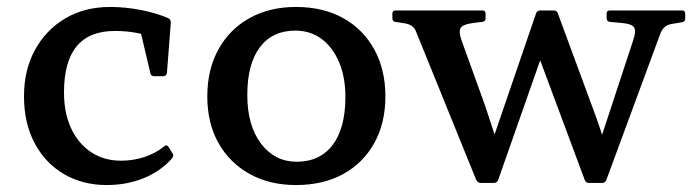

<svg xmlns="http://www.w3.org/2000/svg" viewBox="-20 -523 1990 552"><path d="M287 9Q217 9 163 -23Q109 -55 79 -112.5Q49 -170 49 -246Q49 -322 80.5 -379.5Q112 -437 167.5 -470Q223 -503 297 -503Q340 -503 384 -494.5Q428 -486 463 -471Q472 -467 471 -457L460 -314Q459 -304 449 -304H423Q413 -304 412 -314L382 -441L428 -414Q402 -423 372.5 -428.5Q343 -434 310 -434Q237 -434 200.5 -390Q164 -346 164 -257Q164 -198 184.5 -154Q205 -110 242 -85.5Q279 -61 328 -61Q362 -61 393.5 -71Q425 -81 452 -102Q459 -109 465 -100L476 -82Q481 -76 474 -67Q441 -30 392.5 -10.5Q344 9 287 9Z M831 9Q755 9 697.5 -23Q640 -55 608 -112Q576 -169 576 -246Q576 -323 608 -381Q640 -439 697.5 -471Q755 -503 831 -503Q909 -503 966.5 -471Q1024 -439 1056 -381Q1088 -323 1088 -246Q1088 -169 1056 -111.5Q1024 -54 966.5 -22.5Q909 9 831 9ZM833 -58Q900 -58 936.5 -106.5Q973 -155 973 -244Q973 -302 954.5 -345Q936 -388 904 -411.5Q872 -435 829 -435Q763 -435 727 -387Q691 -339 691 -250Q691 -162 730.5 -110Q770 -58 833 -58Z M1362 3Q1354 3 1349 -6L1177 -430Q1173 -442 1164.5 -448Q1156 -454 1143 -456L1117 -460Q1108 -461 1108 -471V-484Q1108 -493 1118 -493H1367Q1376 -493 1376 -483V-470Q1376 -461 1366 -460L1341 -457Q1310 -453 1304 -442Q1298 -431 1308 -404L1374 -221Q1386 -185 1397.5 -150Q1409 -115 1419 -79L1363 -23L1521 -484Q1524 -493 1534 -493H1572Q1581 -493 1584 -484L1681 -221Q1694 -187 1705.5 -152.5Q1717 -118 1726 -83L1674 -23L1800 -406Q1810 -435 1802.5 -445Q1795 -455 1766 -457L1734 -460Q1724 -461 1724 -471V-484Q1724 -493 1734 -493H1941Q1950 -493 1950 -483V-470Q1950 -460 1940 -459L1911 -454Q1898 -452 1890.5 -445Q1883 -438 1878 -425L1723 -5Q1720 3 1710 3H1673Q1664 3 1661 -6L1518 -390L1556 -415L1412 -5Q1409 3 1399 3Z"/></svg>

Font: Hahmlet Medium
Style: Regular
Weight: 500
Version: Version 1.002